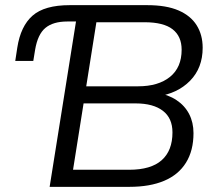

<svg xmlns="http://www.w3.org/2000/svg" viewBox="-20 -725 840 745"><path d="M172.6 0 274.9 -641.6H241.5Q186.1 -641.6 156.2 -616.7Q126.3 -591.9 116.2 -531.6L109.2 -488.6H39.2L47.1 -540.2Q60.1 -623.8 106.5 -664.4Q152.9 -705 250.4 -705H551.8Q625.1 -705 672.5 -684.6Q719.9 -664.1 743.1 -626.9Q766.4 -589.7 766.4 -539.6Q766.4 -461.5 717.6 -411.7Q668.8 -361.9 588.2 -350.4V-365.3Q632.7 -357.9 664.7 -336.6Q696.8 -315.4 713.8 -282.7Q730.8 -249.9 730.8 -208.4Q730.8 -140.4 701.6 -93.7Q672.5 -46.9 617.1 -23.5Q561.7 0 482.2 0ZM263.4 -66.3H481.5Q565.4 -66.3 607.3 -103.3Q649.2 -140.4 649.2 -211.2Q649.2 -238.9 639.9 -259.9Q630.5 -280.9 612.1 -295Q593.7 -309.2 567.2 -316.5Q540.7 -323.8 505.8 -323.8H304.3ZM314.6 -390.1H515.7Q594.4 -390.1 639.6 -426.7Q684.8 -463.3 684.8 -532Q684.8 -584.1 649.7 -611.4Q614.6 -638.7 540.8 -638.7H354Z"/></svg>

Font: Nunito Sans 12pt ExtraLight
Style: Italic
Weight: 200
Italic angle: -9°
Designer: Vernon Adams
Foundry: Vernon Adams
Version: Version 3.101;gftools[0.9.27]